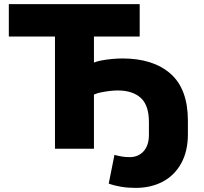

<svg xmlns="http://www.w3.org/2000/svg" viewBox="-20 -725 994 936"><path d="M641 191Q604 191 570.5 185.5Q537 180 510 170L538 30Q556 35 573.5 38Q591 41 612 41Q654 41 680 12.5Q706 -16 706 -68V-130Q706 -212 666 -248Q626 -284 554 -284Q536 -284 515 -281.5Q494 -279 473.5 -275Q453 -271 438 -264V0H248V-547H23V-705H661V-547H438V-420Q452 -426 475.5 -430.5Q499 -435 526.5 -437.5Q554 -440 577 -440Q727 -440 811.5 -365.5Q896 -291 896 -136V-71Q896 12 863.5 71Q831 130 773.5 160.5Q716 191 641 191Z"/></svg>

Font: Nunito Sans 8pt Black
Style: Regular
Weight: 900
Version: Version 3.101;gftools[0.9.27]